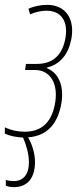

<svg xmlns="http://www.w3.org/2000/svg" viewBox="-44 -556 333 790"><path d="M13 214C70 214 100 175 100 111C100 72 87 37 72 9C144 4 189 -40 206 -118C223 -195 201 -255 148 -276L149 -278C203 -291 237 -332 249 -393C266 -478 226 -536 150 -536C126 -536 97 -531 73 -520L80 -497C100 -506 125 -512 147 -512C209 -512 239 -467 224 -393C210 -325 170 -293 107 -293H63L59 -268H100C165 -268 199 -208 181 -123C166 -50 125 -14 57 -14C29 -14 1 -20 -24 -32V-6C-4 3 23 9 51 10C64 41 75 76 75 113C75 159 54 189 13 189C0 189 -13 187 -20 184V208C-14 211 -1 214 13 214Z"/></svg>

Font: Noto Sans ExtraCondensed Thin
Style: Italic
Weight: 100
Width: 2
Italic angle: -12°
Designer: Monotype Design Team
Foundry: Monotype Imaging Inc.
Version: Version 2.013